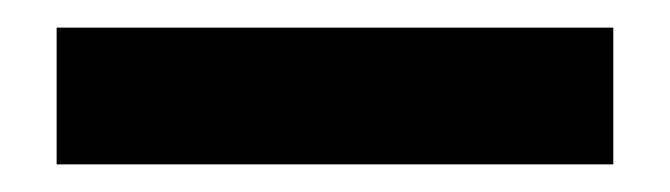

<svg xmlns="http://www.w3.org/2000/svg" viewBox="-20 7 485 139"><path d="M424 126H21V27H424Z"/></svg>

Font: Anek Devanagari SemiBold
Style: Regular
Weight: 600
Designer: Kailash Malviya (Devanagari) & Yesha Goshar (Latin)
Foundry: Ek Type
Version: Version 1.003